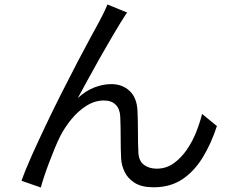

<svg xmlns="http://www.w3.org/2000/svg" viewBox="-20 -798 1040 856"><path d="M547 -742Q540 -733 532 -720Q524 -707 515 -693Q499 -667 475 -626Q451 -585 424 -537.5Q397 -490 372 -443.5Q347 -397 327 -361Q363 -394 401.5 -408.5Q440 -423 476 -423Q526 -423 558.5 -392Q591 -361 593 -302Q595 -258 595 -206Q595 -154 597 -117Q599 -80 622 -63Q645 -46 678 -46Q720 -46 753 -69Q786 -92 811.5 -128.5Q837 -165 854 -207.5Q871 -250 881 -290L947 -236Q921 -156 882.5 -94Q844 -32 791 2.5Q738 37 665 37Q612 37 581 17.5Q550 -2 536 -31Q522 -60 520 -90Q518 -134 518 -186.5Q518 -239 516 -280Q514 -313 495.5 -331.5Q477 -350 443 -350Q403 -350 365.5 -326.5Q328 -303 298 -266Q268 -229 248 -190Q237 -168 224 -136.5Q211 -105 198.5 -72Q186 -39 176.5 -10Q167 19 162 38L76 8Q94 -43 123 -107.5Q152 -172 186 -243.5Q220 -315 256 -386Q292 -457 324.5 -519.5Q357 -582 383 -629.5Q409 -677 422 -701Q431 -718 440.5 -737Q450 -756 459 -778Z"/></svg>

Font: Go Noto Kurrent-Regular
Style: Regular
Weight: 400
Designer: Monotype Design Team
Foundry: Monotype Imaging Inc.
Version: Version 2.012; ttfautohint (v1.8.4.7-5d5b)